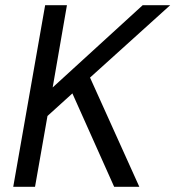

<svg xmlns="http://www.w3.org/2000/svg" viewBox="-20 -720 676 740"><path d="M31 0 154 -700H238L183 -383L530 -700H636L327 -421L517 0H420L259 -360L163 -273L115 0Z"/></svg>

Font: Rethink Sans
Style: Italic
Weight: 400
Italic angle: -10°
Designer: The Rethink Sans project authors (Hans Thiessen). DM Sans designed by Colophon Foundry.
Foundry: Rethink Communications LLC
Version: Version 1.001